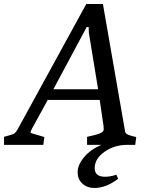

<svg xmlns="http://www.w3.org/2000/svg" viewBox="-38 -722 727 957"><path d="M434 116Q434 159 486 159Q512 159 542 149L551 169Q491 215 432 215Q397 215 373 193.5Q349 172 349 136Q349 100 381 61.5Q413 23 468 0H396V-40Q440 -49 459.5 -57Q479 -65 479 -77Q479 -89 478 -94L459 -224H200L121 -80Q114 -66 114 -64Q114 -59 119 -58L183 -39L178 0H-18V-40Q22 -50 32 -56Q42 -62 53 -83L392 -702H475L586 -64Q589 -49 641 -39L636 0H597Q532 0 483 34.5Q434 69 434 116ZM451 -277 405 -558Q404 -570 404 -587H394L228 -277Z"/></svg>

Font: Poly
Style: Italic
Weight: 400
Italic angle: -10°
Designer: Nicolas Silva
Foundry: Jose Nicolas Silva Schwarzenberg
Version: Version 1.003